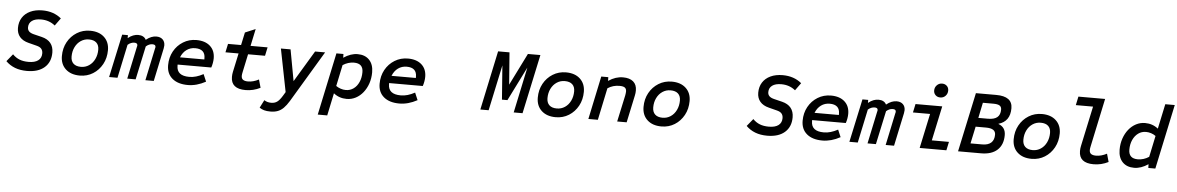

<svg xmlns="http://www.w3.org/2000/svg" viewBox="-38 -1299 12860 2098"><g transform="rotate(5 6391.5 -250.0)"><path d="M255 12Q181 12 123.5 -10Q66 -32 23 -75L89 -156Q123 -121 165 -104.5Q207 -88 264 -88Q333 -88 369.5 -115.5Q406 -143 406 -194Q406 -224 390 -243.5Q374 -263 337 -272L247 -295Q183 -311 150 -350Q117 -389 117 -448Q117 -513 147.5 -561Q178 -609 234.5 -635.5Q291 -662 368 -662Q491 -662 575 -592L515 -509Q450 -562 361 -562Q296 -562 261 -536Q226 -510 226 -464Q226 -437 242.5 -420Q259 -403 295 -394L385 -372Q450 -356 482.5 -315.5Q515 -275 515 -212Q515 -107 446.5 -47.5Q378 12 255 12Z M835 12Q737 12 679.5 -41Q622 -94 622 -184Q622 -270 659.5 -338Q697 -406 761.5 -446Q826 -486 906 -486Q1004 -486 1061 -433Q1118 -380 1118 -291Q1118 -205 1080.5 -136.5Q1043 -68 979 -28Q915 12 835 12ZM839 -84Q888 -84 927.5 -110.5Q967 -137 989.5 -183.5Q1012 -230 1012 -287Q1012 -337 983.5 -363.5Q955 -390 901 -390Q852 -390 812.5 -363.5Q773 -337 750.5 -291Q728 -245 728 -188Q728 -138 756.5 -111Q785 -84 839 -84Z M1156 0 1258 -474H1321V-441Q1350 -465 1378.5 -475.5Q1407 -486 1433 -486Q1465 -486 1487 -474Q1509 -462 1519 -440Q1549 -464 1577 -475Q1605 -486 1632 -486Q1677 -486 1702 -461.5Q1727 -437 1727 -396Q1727 -383 1723 -363L1646 0H1554L1629 -355Q1631 -360 1631.5 -364.5Q1632 -369 1632 -373Q1632 -398 1597 -398Q1560 -398 1526 -368L1447 0H1355L1430 -355Q1432 -360 1432.5 -364.5Q1433 -369 1433 -373Q1433 -398 1398 -398Q1381 -398 1362.5 -391Q1344 -384 1326 -368L1248 0Z M2020 12Q1911 12 1849 -40Q1787 -92 1787 -185Q1787 -270 1824.5 -338Q1862 -406 1927 -446Q1992 -486 2072 -486Q2168 -486 2222.5 -437Q2277 -388 2277 -303Q2277 -279 2272 -251Q2267 -223 2259 -201H1890V-188Q1890 -78 2028 -78Q2066 -78 2103.5 -89Q2141 -100 2182 -122L2216 -42Q2117 12 2020 12ZM1909 -282H2176V-296Q2176 -346 2148.5 -371Q2121 -396 2066 -396Q2013 -396 1972 -366.5Q1931 -337 1909 -282Z M2653 12Q2493 12 2493 -119Q2493 -134 2494.5 -148Q2496 -162 2499 -175L2543 -380H2399L2419 -474H2562L2592 -614L2706 -662L2666 -474H2853L2833 -380H2647L2605 -182Q2602 -169 2600.5 -158.5Q2599 -148 2599 -140Q2599 -110 2617.5 -97Q2636 -84 2672 -84Q2729 -84 2790 -116L2815 -27Q2777 -8 2736.5 2Q2696 12 2653 12Z M2945 222Q2903 222 2875 214Q2847 206 2824 190L2868 104Q2899 126 2945 126Q2983 126 3010 106.5Q3037 87 3066 39L3092 -4L2999 -474H3105L3168 -131L3374 -474H3484L3147 89Q3117 138 3088 167Q3059 196 3024.5 209Q2990 222 2945 222Z M3463 210 3608 -474H3685L3686 -433Q3765 -486 3840 -486Q3922 -486 3968.5 -437Q4015 -388 4015 -302Q4015 -236 3995.5 -179Q3976 -122 3941.5 -79Q3907 -36 3861 -12Q3815 12 3762 12Q3680 12 3619 -37L3567 210ZM3744 -84Q3792 -84 3829.5 -111Q3867 -138 3888 -186Q3909 -234 3909 -294Q3909 -342 3884 -366Q3859 -390 3808 -390Q3777 -390 3746 -380.5Q3715 -371 3686 -352L3637 -119Q3660 -103 3688 -93.5Q3716 -84 3744 -84Z M4340 12Q4231 12 4169 -40Q4107 -92 4107 -185Q4107 -270 4144.5 -338Q4182 -406 4247 -446Q4312 -486 4392 -486Q4488 -486 4542.5 -437Q4597 -388 4597 -303Q4597 -279 4592 -251Q4587 -223 4579 -201H4210V-188Q4210 -78 4348 -78Q4386 -78 4423.5 -89Q4461 -100 4502 -122L4536 -42Q4437 12 4340 12ZM4229 -282H4496V-296Q4496 -346 4468.5 -371Q4441 -396 4386 -396Q4333 -396 4292 -366.5Q4251 -337 4229 -282Z M5228 0 5366 -650H5491L5518 -298L5693 -650H5830L5691 0H5594L5700 -501L5514 -128H5454L5426 -501L5319 0Z M6055 12Q5957 12 5899.5 -41Q5842 -94 5842 -184Q5842 -270 5879.5 -338Q5917 -406 5981.5 -446Q6046 -486 6126 -486Q6224 -486 6281 -433Q6338 -380 6338 -291Q6338 -205 6300.5 -136.5Q6263 -68 6199 -28Q6135 12 6055 12ZM6059 -84Q6108 -84 6147.5 -110.5Q6187 -137 6209.5 -183.5Q6232 -230 6232 -287Q6232 -337 6203.5 -363.5Q6175 -390 6121 -390Q6072 -390 6032.5 -363.5Q5993 -337 5970.5 -291Q5948 -245 5948 -188Q5948 -138 5976.5 -111Q6005 -84 6059 -84Z M6413 0 6513 -474H6590L6591 -433Q6631 -460 6670.5 -473Q6710 -486 6751 -486Q6824 -486 6863.5 -452.5Q6903 -419 6903 -355Q6903 -341 6901.5 -327Q6900 -313 6897 -300L6833 0H6729L6792 -292Q6794 -305 6795.5 -315.5Q6797 -326 6797 -335Q6797 -364 6779.5 -377Q6762 -390 6721 -390Q6684 -390 6652 -380.5Q6620 -371 6591 -352L6517 0Z M7215 12Q7117 12 7059.5 -41Q7002 -94 7002 -184Q7002 -270 7039.5 -338Q7077 -406 7141.5 -446Q7206 -486 7286 -486Q7384 -486 7441 -433Q7498 -380 7498 -291Q7498 -205 7460.5 -136.5Q7423 -68 7359 -28Q7295 12 7215 12ZM7219 -84Q7268 -84 7307.5 -110.5Q7347 -137 7369.5 -183.5Q7392 -230 7392 -287Q7392 -337 7363.5 -363.5Q7335 -390 7281 -390Q7232 -390 7192.5 -363.5Q7153 -337 7130.5 -291Q7108 -245 7108 -188Q7108 -138 7136.5 -111Q7165 -84 7219 -84Z M8375 12Q8301 12 8243.5 -10Q8186 -32 8143 -75L8209 -156Q8243 -121 8285 -104.5Q8327 -88 8384 -88Q8453 -88 8489.5 -115.5Q8526 -143 8526 -194Q8526 -224 8510 -243.5Q8494 -263 8457 -272L8367 -295Q8303 -311 8270 -350Q8237 -389 8237 -448Q8237 -513 8267.5 -561Q8298 -609 8354.5 -635.5Q8411 -662 8488 -662Q8611 -662 8695 -592L8635 -509Q8570 -562 8481 -562Q8416 -562 8381 -536Q8346 -510 8346 -464Q8346 -437 8362.5 -420Q8379 -403 8415 -394L8505 -372Q8570 -356 8602.5 -315.5Q8635 -275 8635 -212Q8635 -107 8566.5 -47.5Q8498 12 8375 12Z M8980 12Q8871 12 8809 -40Q8747 -92 8747 -185Q8747 -270 8784.5 -338Q8822 -406 8887 -446Q8952 -486 9032 -486Q9128 -486 9182.5 -437Q9237 -388 9237 -303Q9237 -279 9232 -251Q9227 -223 9219 -201H8850V-188Q8850 -78 8988 -78Q9026 -78 9063.5 -89Q9101 -100 9142 -122L9176 -42Q9077 12 8980 12ZM8869 -282H9136V-296Q9136 -346 9108.5 -371Q9081 -396 9026 -396Q8973 -396 8932 -366.5Q8891 -337 8869 -282Z M9276 0 9378 -474H9441V-441Q9470 -465 9498.5 -475.5Q9527 -486 9553 -486Q9585 -486 9607 -474Q9629 -462 9639 -440Q9669 -464 9697 -475Q9725 -486 9752 -486Q9797 -486 9822 -461.5Q9847 -437 9847 -396Q9847 -383 9843 -363L9766 0H9674L9749 -355Q9751 -360 9751.5 -364.5Q9752 -369 9752 -373Q9752 -398 9717 -398Q9680 -398 9646 -368L9567 0H9475L9550 -355Q9552 -360 9552.5 -364.5Q9553 -369 9553 -373Q9553 -398 9518 -398Q9501 -398 9482.5 -391Q9464 -384 9446 -368L9368 0Z M10047 0 10128 -380H9940L9960 -474H10253L10172 -94H10360L10340 0ZM10223 -569Q10191 -569 10170.5 -589Q10150 -609 10150 -639Q10150 -674 10173.5 -698Q10197 -722 10230 -722Q10262 -722 10282.5 -702.5Q10303 -683 10303 -652Q10303 -617 10280 -593Q10257 -569 10223 -569Z M10468 0 10607 -650H10830Q11008 -650 11008 -519Q11008 -375 10882 -338V-336Q10961 -307 10961 -220Q10961 -115 10898.5 -57.5Q10836 0 10721 0ZM10596 -98H10725Q10789 -98 10822 -128Q10855 -158 10855 -216Q10855 -251 10829 -268Q10803 -285 10749 -285H10636ZM10657 -383H10761Q10831 -383 10864 -410.5Q10897 -438 10897 -495Q10897 -525 10876 -538.5Q10855 -552 10807 -552H10692Z M11275 12Q11177 12 11119.5 -41Q11062 -94 11062 -184Q11062 -270 11099.5 -338Q11137 -406 11201.5 -446Q11266 -486 11346 -486Q11444 -486 11501 -433Q11558 -380 11558 -291Q11558 -205 11520.5 -136.5Q11483 -68 11419 -28Q11355 12 11275 12ZM11279 -84Q11328 -84 11367.5 -110.5Q11407 -137 11429.5 -183.5Q11452 -230 11452 -287Q11452 -337 11423.5 -363.5Q11395 -390 11341 -390Q11292 -390 11252.5 -363.5Q11213 -337 11190.5 -291Q11168 -245 11168 -188Q11168 -138 11196.5 -111Q11225 -84 11279 -84Z M11955 12Q11795 12 11795 -119Q11795 -134 11796.5 -148Q11798 -162 11801 -175L11895 -615H11706L11726 -710H12019L11907 -182Q11904 -169 11902.5 -158.5Q11901 -148 11901 -140Q11901 -110 11919.5 -97Q11938 -84 11974 -84Q12031 -84 12092 -116L12117 -27Q12079 -8 12038.5 2Q11998 12 11955 12Z M12400 12Q12318 12 12271.5 -37Q12225 -86 12225 -172Q12225 -238 12244.5 -295Q12264 -352 12298.5 -395Q12333 -438 12379 -462Q12425 -486 12478 -486Q12560 -486 12621 -437L12679 -710H12783L12632 0H12555L12554 -41Q12475 12 12400 12ZM12432 -84Q12463 -84 12494 -93.5Q12525 -103 12554 -122L12603 -355Q12580 -372 12552 -381Q12524 -390 12496 -390Q12448 -390 12411 -363Q12374 -336 12352.5 -289Q12331 -242 12331 -181Q12331 -133 12356 -108.5Q12381 -84 12432 -84Z"/></g></svg>

Font: Sometype Mono SemiBold
Style: Italic
Weight: 600
Italic angle: -12°
Designer: Ryoichi Tsunekawa
Foundry: Dharma Type
Version: Version 1.001